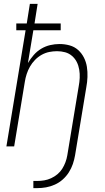

<svg xmlns="http://www.w3.org/2000/svg" viewBox="-20 -755 540 990"><path d="M152 215V178H172Q190 178 208 175Q226 172 243.5 164Q261 156 276 143.5Q291 131 301 115Q311 99 317.5 81.5Q324 64 327 46L386 -311Q390 -332 391 -353.5Q392 -375 388.5 -396Q385 -417 376 -435Q367 -453 351.5 -466.5Q336 -480 316 -485.5Q296 -491 274 -491Q254 -491 234 -487Q214 -483 195 -472.5Q176 -462 160.5 -446Q145 -430 134.5 -411.5Q124 -393 117.5 -373Q111 -353 108 -333L53 0H13L112 -599H64V-634H118L134 -735H174L158 -634H293V-599H152L124 -430Q137 -452 154 -471.5Q171 -491 193 -504Q215 -517 239 -522.5Q263 -528 287 -528Q314 -528 339 -521Q364 -514 382.5 -497.5Q401 -481 412.5 -458.5Q424 -436 428 -410.5Q432 -385 431 -358Q430 -331 425 -305L367 46Q363 69 355.5 91Q348 113 335 133.5Q322 154 303.5 170.5Q285 187 262.5 197Q240 207 217.5 211Q195 215 172 215Z"/></svg>

Font: Iosevka Extralight Oblique
Style: Regular
Weight: 200
Italic angle: -9°
Monospace: yes
Designer: Belleve Invis
Foundry: Belleve Invis
Version: Version 32.5.0; ttfautohint (v1.8.4)